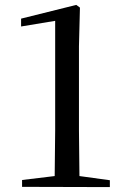

<svg xmlns="http://www.w3.org/2000/svg" viewBox="-20 -762 509 783"><path d="M70 0 428 1V-27L304 -44L302 -231V-573L306 -731L291 -742L66 -686V-654L205 -677V-231L203 -44L70 -28Z"/></svg>

Font: Source Han Serif CN Medium
Style: Regular
Weight: 500
Designer: Ryoko NISHIZUKA 西塚涼子 (kana & ideographs); Frank Grießhammer (Latin, Greek & Cyrillic); Wenlong ZHANG 张文龙 (bopomofo); San
Foundry: Adobe
Version: Version 2.002;hotconv 1.1.0;makeotfexe 2.6.0